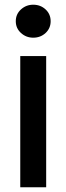

<svg xmlns="http://www.w3.org/2000/svg" viewBox="-20 -795 282 815"><path d="M176 0H66V-557H176ZM47 -705Q47 -735 69 -755Q91 -775 121 -775Q152 -775 173.5 -755Q195 -735 195 -705Q195 -675 173.5 -655Q152 -635 121 -635Q91 -635 69 -655Q47 -675 47 -705Z"/></svg>

Font: Open Sauce One Medium
Style: Regular
Weight: 500
Designer: Alfredo Marco Pradil
Foundry: Creative Sauce Fz LLC
Version: Version 1.477